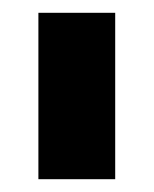

<svg xmlns="http://www.w3.org/2000/svg" viewBox="-20 -720 240 300"><path d="M40 -700H160V-440H40Z"/></svg>

Font: Retni Sans
Style: Bold
Weight: 700
Designer: Vitaly Kuzmin
Foundry: ParaType Ltd.
Version: Version 1.00;March 2, 2019;FontCreator 11.5.0.2425 64-bit; t